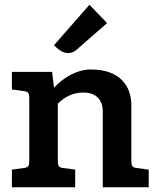

<svg xmlns="http://www.w3.org/2000/svg" viewBox="-20 -787 667 807"><path d="M605 0V-74L554 -81C536 -83 532 -91 532 -109V-346C532 -420 489 -495 362 -495C299 -495 241 -456 207 -418L199 -485H30V-411L81 -404C99 -402 103 -394 103 -376V-109C103 -91 99 -83 81 -81L30 -74V0H296V-74L245 -81C227 -83 223 -91 223 -109V-351C248 -376 281 -398 331 -398C381 -398 412 -370 412 -318V0ZM356 -767 207 -597C218 -586 240 -564 266 -564C278 -564 290 -567 302 -578L430 -690Z"/></svg>

Font: Enriqueta
Style: Bold
Weight: 700
Designer: Viviana Monsalve, Gustavo Ibarra
Foundry: Viviana Monsalve, Gustavo Ibarra
Version: Version 1.002